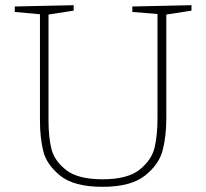

<svg xmlns="http://www.w3.org/2000/svg" viewBox="-20 -713 794 740"><path d="M718 -693V-672L621 -657V-256Q621 -189 607 -134Q593 -79 538.5 -36Q484 7 375 7Q265 7 212 -36Q159 -79 146.5 -131.5Q134 -184 134 -247V-658L37 -667V-688L264 -693V-672L167 -657V-247Q167 -186 178 -140Q189 -94 234.5 -58Q280 -22 375 -22Q472 -22 518.5 -59.5Q565 -97 576 -145Q587 -193 587 -256V-659L490 -667V-688Z"/></svg>

Font: Bitter Pro ExtraLight
Style: Regular
Weight: 275
Designer: Sol Matas, and Bitter project Authors
Foundry: Sol Matas
Version: Version 1.010